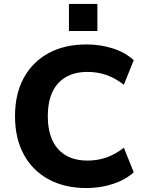

<svg xmlns="http://www.w3.org/2000/svg" viewBox="-20 -941 738 972"><path d="M418 11Q307 11 225.5 -33.5Q144 -78 100 -159.5Q56 -241 56 -353Q56 -465 100 -546Q144 -627 225 -671.5Q306 -716 418 -716Q489 -716 552.5 -695.5Q616 -675 657 -636L607 -512Q563 -546 518 -561.5Q473 -577 423 -577Q327 -577 274.5 -519.5Q222 -462 222 -353Q222 -244 274.5 -186Q327 -128 423 -128Q473 -128 518 -143.5Q563 -159 607 -193L657 -69Q616 -31 552.5 -10Q489 11 418 11ZM329 -784V-921H473V-784Z"/></svg>

Font: Nunito Sans 10pt ExtraBold
Style: Regular
Weight: 800
Designer: Vernon Adams
Foundry: Vernon Adams
Version: Version 3.101;gftools[0.9.27]